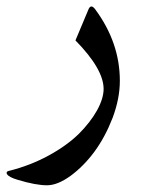

<svg xmlns="http://www.w3.org/2000/svg" viewBox="-25 -297 433 583"><path d="M117.7 265.6C139.2 265.6 163.1 255.9 189.5 236.8C215.3 217.8 239.7 193.4 261.7 163.6C283.7 133.8 301.8 99.6 316.9 61C331.5 22 338.9 -15.6 338.9 -51.8C338.9 -128.9 314 -201.2 264.2 -268.6C255.9 -279.8 249 -280.3 244.1 -269.5L204.1 -174.3C261.2 -116.2 289.6 -66.9 289.6 -26.9C289.6 12.2 261.2 62.5 214.4 109.4C190.4 132.8 160.2 154.8 122.6 175.3C85 195.8 44.4 211.4 1 222.2C-4.9 223.6 -6.3 227.1 -3.9 231.4C-0.5 237.8 10.7 243.7 28.8 249C65.9 260.3 95.7 265.6 117.7 265.6Z"/></svg>

Font: Parastoo
Style: Regular
Weight: 400
Foundry: Saber Rastikerdar (saber.rastikerdar@gmail.com)
Version: Version 2.0.1